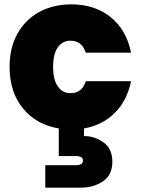

<svg xmlns="http://www.w3.org/2000/svg" viewBox="-20 -588 647 882"><path d="M304 -160Q357 -160 374 -215H582Q564 -126 507.5 -69.5Q451 -13 366 2V37Q415 37 455.5 66Q496 95 496 155Q496 216 453 245Q410 274 351 274H188V171H328Q361 171 361 150Q361 129 328 129H250V2Q147 -15 85.5 -90Q24 -165 24 -281Q24 -368 60 -433Q96 -498 160.5 -533Q225 -568 308 -568Q415 -568 488 -509.5Q561 -451 582 -346H374Q356 -401 304 -401Q267 -401 245.5 -370.5Q224 -340 224 -281Q224 -222 245.5 -191Q267 -160 304 -160Z"/></svg>

Font: Fz Poppins ExtBd
Style: Regular
Weight: 800
Designer: Ninad Kale (Devanagari), Jonny Pinhorn (Latin)
Foundry: Indian Type Foundry
Version: Vit hóa bi Vntype.Com & FontZin.Com